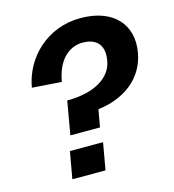

<svg xmlns="http://www.w3.org/2000/svg" viewBox="-107 -805 809 895"><g transform="rotate(-15 297.5 -358.0)"><path d="M204 -361 176 -200H319L334 -284C454 -298 558 -366 580 -491C603 -621 522 -716 362 -716C202 -716 84 -601 60 -461L202 -451C223 -571 292 -603 342 -603C392 -603 448 -581 432 -491C418 -411 334 -361 204 -361ZM132 0H292L315 -130H155Z"/></g></svg>

Font: Uncut Sans
Style: Bold Italic
Weight: 700
Italic angle: -10°
Designer: Kasper Nordkvist
Foundry: Uncut Type
Version: Version 1.111;FEAKit 1.0